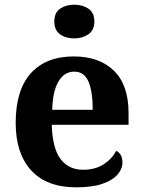

<svg xmlns="http://www.w3.org/2000/svg" viewBox="-20 -790 611 820"><path d="M306 10Q179 10 113 -62.5Q47 -135 47 -265Q47 -406 112 -477.5Q177 -549 295 -549Q404 -549 466.5 -488Q529 -427 529 -308V-257H201Q204 -157 238.5 -111Q273 -65 335 -65Q387 -65 423 -88.5Q459 -112 476 -146Q490 -139 496.5 -126.5Q503 -114 503 -97Q503 -69 482 -44.5Q461 -20 417.5 -5Q374 10 306 10ZM376 -321Q376 -398 358 -441Q340 -484 297 -484Q255 -484 230 -442.5Q205 -401 203 -321ZM297.1 -626Q261 -626 236.5 -643.5Q212 -661 212 -698Q212 -736 236.8 -753Q261.5 -770 297.5 -770Q332 -770 357.5 -753Q383 -736 383 -698Q383 -661 357.4 -643.5Q331.8 -626 297.1 -626Z"/></svg>

Font: Noto Serif Kannada
Style: Regular
Weight: 400
Designer: Universal Thirst, Indian Type Foundry and the Monotype Design Team
Foundry: Monotype Imaging Inc.
Version: Version 2.003